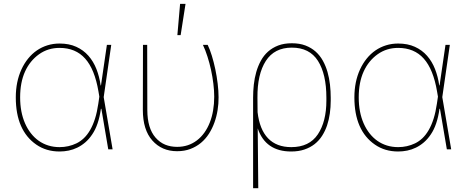

<svg xmlns="http://www.w3.org/2000/svg" viewBox="-20 -780 2438 1003"><path d="M92 -417.3Q106.5 -448.9 127 -474.1Q147.4 -499.3 172.8 -516.7Q198.2 -534.1 228 -543.3Q257.8 -552.6 291.2 -552.6Q340.9 -552.6 378.4 -535.5Q415.8 -518.5 441.9 -488.8Q468 -459.2 483.7 -419.4Q499.3 -379.6 505.7 -333.8H507.5L538.4 -545.5H561.1L521.7 -272.7L568.2 0H545.5L509.6 -211.6H507.1Q495 -126.1 461.6 -77.8Q445.3 -53.3 425.6 -36.4Q405.9 -19.5 384.1 -8.9Q362.2 1.8 338.8 6.6Q315.3 11.4 291.2 11.4Q221.6 11.4 169.7 -24.5Q116.5 -61.1 89.5 -122.9Q62.5 -184.7 62.5 -271.3Q62.5 -353 92 -417.3ZM85.2 -271.3Q85.2 -194.2 110.8 -135.7Q123.6 -106.5 141.7 -83.5Q159.8 -60.4 182.5 -44.4Q205.3 -28.4 232.6 -19.9Q259.9 -11.4 291.2 -11.4Q338.1 -11.4 379.6 -31.2Q400.2 -41.2 418.1 -58.2Q436.1 -75.3 450.8 -100.7Q465.6 -126.1 476.4 -160.3Q487.2 -194.6 493.6 -238.6L498.9 -275.2L494.3 -302.6Q474.8 -418 424.9 -473.9Q375 -529.8 291.2 -529.8Q230.8 -529.8 184.3 -496.8Q136.4 -462.7 110.8 -406.2Q85.2 -349.8 85.2 -271.3Z M726.2 -206 726.9 -545.5H748.9L749.6 -204.5Q750 -110.1 792.3 -61.4Q814.6 -35.9 842.9 -24.3Q871.1 -12.8 905.5 -12.8Q964.1 -12.8 1008.5 -46.5Q1030.5 -63.2 1047.4 -86.8Q1064.3 -110.4 1075.8 -139.6Q1087.4 -168.7 1093.2 -202.9Q1099.1 -237.2 1099.1 -274.9Q1099.1 -306.8 1094.6 -342.9Q1090.2 -378.9 1082.4 -415Q1074.6 -451 1063.7 -484.7Q1052.9 -518.5 1040.1 -545.5H1065Q1076.3 -522.4 1086.6 -489Q1096.9 -455.6 1104.8 -418.1Q1112.6 -380.7 1117.2 -342.7Q1121.8 -304.7 1121.8 -272Q1122.2 -239 1116.8 -205.3Q1111.5 -171.5 1100.3 -140.3Q1089.1 -109 1071.6 -81.5Q1054 -54 1029.7 -33.7Q1005.3 -13.5 974.4 -1.8Q943.5 9.9 905.2 9.9Q825.3 9.9 775.6 -46.2Q726.2 -101.9 726.2 -206ZM920.8 -759.9H949.2L923.7 -596.6H906.6Z M1504.6 -554Q1545.1 -554 1575.8 -542.3Q1606.5 -530.5 1629.1 -510.3Q1651.6 -490.1 1666.7 -462.7Q1681.8 -435.4 1690.9 -403.8Q1699.9 -372.2 1703.8 -337.9Q1707.7 -303.6 1707.7 -269.9V-254.3Q1707.7 -220.5 1703.1 -187.5Q1698.5 -154.5 1688.6 -125Q1678.6 -95.5 1662.6 -70.5Q1646.7 -45.5 1623.6 -27.3Q1600.5 -9.2 1570.1 1.1Q1539.8 11.4 1501.1 11.4Q1367.2 11.4 1326.3 -109.4L1329.2 203.1H1302.2V-269.9Q1302.2 -303.6 1305.9 -337.9Q1309.7 -372.2 1318.7 -403.8Q1327.8 -435.4 1342.7 -462.7Q1357.6 -490.1 1380.1 -510.3Q1402.7 -530.5 1433.4 -542.3Q1464.1 -554 1504.6 -554ZM1324.9 -269.9 1325.6 -193.9Q1335.9 -104 1380.1 -57.7Q1424.4 -11.4 1501.8 -11.4Q1595.5 -11.4 1640.3 -78.1Q1685 -144.9 1685 -254.3V-269.9Q1685 -392.4 1641 -462Q1596.9 -531.2 1504.6 -531.2Q1413.4 -531.2 1368.6 -461.6Q1323.9 -392 1324.9 -269.9Z M1860.8 -417.3Q1875.4 -448.9 1895.8 -474.1Q1916.2 -499.3 1941.6 -516.7Q1967 -534.1 1996.8 -543.3Q2026.6 -552.6 2060 -552.6Q2109.7 -552.6 2147.2 -535.5Q2184.7 -518.5 2210.8 -488.8Q2236.9 -459.2 2252.5 -419.4Q2268.1 -379.6 2274.5 -333.8H2276.3L2307.2 -545.5H2329.9L2290.5 -272.7L2337 0H2314.3L2278.4 -211.6H2275.9Q2263.8 -126.1 2230.5 -77.8Q2214.1 -53.3 2194.4 -36.4Q2174.7 -19.5 2152.9 -8.9Q2131 1.8 2107.6 6.6Q2084.2 11.4 2060 11.4Q1990.4 11.4 1938.6 -24.5Q1885.3 -61.1 1858.3 -122.9Q1831.3 -184.7 1831.3 -271.3Q1831.3 -353 1860.8 -417.3ZM1854 -271.3Q1854 -194.2 1879.6 -135.7Q1892.4 -106.5 1910.5 -83.5Q1928.6 -60.4 1951.3 -44.4Q1974.1 -28.4 2001.4 -19.9Q2028.8 -11.4 2060 -11.4Q2106.9 -11.4 2148.4 -31.2Q2169 -41.2 2187 -58.2Q2204.9 -75.3 2219.6 -100.7Q2234.4 -126.1 2245.2 -160.3Q2256 -194.6 2262.4 -238.6L2267.8 -275.2L2263.1 -302.6Q2243.6 -418 2193.7 -473.9Q2143.8 -529.8 2060 -529.8Q1999.6 -529.8 1953.1 -496.8Q1905.2 -462.7 1879.6 -406.2Q1854 -349.8 1854 -271.3Z"/></svg>

Font: Inter P Thin
Style: Regular
Weight: 100
Designer: Rasmus Andersson
Foundry: rsms
Version: Version 3.018;git-588b23468